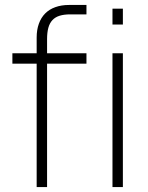

<svg xmlns="http://www.w3.org/2000/svg" viewBox="-20 -755 596 775"><path d="M128 -595.5V-603.5Q128 -634.5 136.8 -659Q145.5 -683.5 162.2 -700.5Q179 -717.5 203.5 -726.2Q228 -735 259 -735H267H329V-697H264Q238.5 -697 220.8 -691.5Q203 -686 191.8 -674Q180.5 -662 175.2 -643Q170 -624 170 -597V0H128ZM30 -498V-540H329V-498ZM434 -656V-720H476V-656ZM434 0V-540H476V0Z"/></svg>

Font: Vela Sans GX ExtLt
Style: Regular
Weight: 200
Designer: Principal design: Mikhail Sharanda - project Manrope.
Design modification: Ravid Balaliev
Foundry: Mikhail Sharanda
Version: Version 1.001